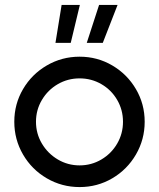

<svg xmlns="http://www.w3.org/2000/svg" viewBox="-20 -751 645 779"><path d="M38 -257Q38 -329 73.5 -389.5Q109 -450 170 -485.5Q231 -521 303 -521Q375 -521 435.5 -485.5Q496 -450 531.5 -389.5Q567 -329 567 -257Q567 -185 531.5 -124Q496 -63 435.5 -27.5Q375 8 303 8Q231 8 170 -27.5Q109 -63 73.5 -124Q38 -185 38 -257ZM479 -257Q479 -305 455.5 -345.5Q432 -386 391.5 -409.5Q351 -433 303 -433Q255 -433 214.5 -409.5Q174 -386 150 -345.5Q126 -305 126 -257Q126 -209 150 -168.5Q174 -128 214.5 -104Q255 -80 303 -80Q351 -80 391.5 -104Q432 -128 455.5 -168.5Q479 -209 479 -257ZM382 -731H457L397 -577H332ZM230 -731H304L267 -577H205Z"/></svg>

Font: Lineal
Style: Regular
Weight: 400
Designer: Created by Frank Adebiaye with contributions from Anton Moglia & Ariel Martín Pérez
Created by Frank ADEBIAYE with FontF
Foundry: Velvetyne Type Foundry
Version: Version 2.000